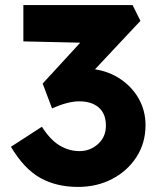

<svg xmlns="http://www.w3.org/2000/svg" viewBox="-20 -726 631 756"><path d="M287 10Q202 10 138.5 -25.5Q75 -61 23 -148L145 -227Q178 -175 215 -153Q252 -131 293 -131Q335 -131 366 -159Q397 -187 397 -231Q397 -278 369 -302.5Q341 -327 292 -327Q247 -327 185 -299L148 -397L296 -558L72 -563V-706H502L533 -644L354 -453Q409 -445 454.5 -414.5Q500 -384 526.5 -337Q553 -290 553 -233Q553 -163 517.5 -108Q482 -53 422 -21.5Q362 10 287 10Z"/></svg>

Font: Lexend
Style: Bold
Weight: 700
Designer: Bonnie Shaver-Troup, Thomas Jockin
Foundry: Lexend
Version: Version 1.007; ttfautohint (v1.8.3)